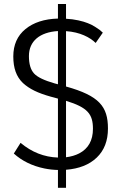

<svg xmlns="http://www.w3.org/2000/svg" viewBox="-20 -813 611 930"><path d="M260.7 -662.6V-404.8L244.1 -409.2C194.8 -423.3 161.6 -439 145 -457C128.4 -475.1 120.1 -502.9 120.1 -541.5C120.1 -614.3 173.3 -657.2 260.7 -662.6ZM299.8 -51.3V-324.7C404.3 -292.5 430.2 -260.7 430.2 -189C430.2 -132.8 407.7 -92.8 363.3 -69.8C345.2 -60.5 323.7 -54.2 299.8 -51.3ZM502.9 -190.4C502.9 -297.4 460.4 -349.1 299.8 -394V-662.1C367.7 -657.7 416 -631.8 443.4 -605L478 -654.8C471.7 -660.2 466.8 -665 462.4 -668.5C458 -671.9 450.2 -677.2 439 -684.1C427.7 -691.4 416 -696.8 404.3 -701.2C381.3 -710.4 342.3 -720.2 299.8 -722.2V-793.5H260.7V-723.1C194.8 -721.2 142.1 -704.1 103 -671.9C64 -640.1 44.4 -595.7 44.4 -539.6C44.4 -482.9 59.1 -441.9 90.8 -411.1C123.5 -381.3 163.6 -362.3 226.1 -344.7C229 -344.7 246.1 -338.9 260.7 -335.4V-49.8C193.8 -52.2 133.8 -75.7 79.6 -121.1L46.9 -69.3C86.4 -33.7 135.7 -9.3 194.8 2.9C216.3 7.3 238.3 9.8 260.7 10.3V96.7H299.8V9.3C362.8 4.4 412.6 -15.1 448.7 -49.8C484.9 -84.5 502.9 -131.3 502.9 -190.4Z"/></svg>

Font: Ride Light
Style: Regular
Weight: 300
Version: Version 3.000